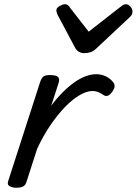

<svg xmlns="http://www.w3.org/2000/svg" viewBox="-20 -868 643 903"><path d="M56 15Q40 15 26 8Q12 1 19 -18L169 -483Q176 -503 185.5 -509Q195 -515 214 -515Q245 -515 253.5 -505.5Q262 -496 255 -476L221 -371Q247 -406 274.5 -433.5Q302 -461 329.5 -480.5Q357 -500 383 -509.5Q409 -519 432 -519Q457 -519 477.5 -509Q498 -499 509 -485Q519 -475 519 -464Q519 -453 509 -438Q498 -422 487.5 -418Q477 -414 467 -421Q453 -431 440.5 -435.5Q428 -440 415 -440Q388 -440 354.5 -420.5Q321 -401 286 -365Q251 -329 217 -279Q183 -229 155 -169L104 -11Q100 2 89.5 8.5Q79 15 56 15ZM572 -848Q584 -848 593.5 -837Q603 -826 603 -814Q603 -804 599.5 -798.5Q596 -793 592 -789L433 -640Q419 -627 405.5 -622.5Q392 -618 375 -618Q362 -618 351 -624.5Q340 -631 333 -644L252 -796Q248 -804 246.5 -809.5Q245 -815 245 -819Q245 -831 260 -839.5Q275 -848 284 -848Q295 -848 300.5 -843Q306 -838 310 -831L397 -719L543 -833Q550 -838 556.5 -843Q563 -848 572 -848Z"/></svg>

Font: Playwrite CU
Style: Regular
Weight: 400
Designer: Veronika Burian, José Scaglione
Foundry: TypeTogether
Version: Version 1.002